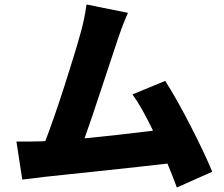

<svg xmlns="http://www.w3.org/2000/svg" viewBox="-20 -783 996 852"><path d="M921.9 -21 764.9 49Q740.8 -15.3 723 -57.2Q631.4 -46.2 419.7 -23.8Q208.1 -1.4 175.1 2.1Q173.3 2.5 135.7 7.3Q98 12.1 78.8 13.8L52.9 -154.8Q133.9 -154.8 165.8 -155.9L181.1 -157Q219.1 -255.7 267 -404.7Q315 -553.6 339.1 -642Q354 -693.5 364 -763.1L547.9 -725.9Q527.7 -682.5 502.8 -609Q492.5 -579.5 437.1 -410.9Q381.7 -242.2 355.1 -169Q497.5 -182.9 659.1 -203.1Q606.2 -312.5 567.8 -364L713.1 -424Q762.8 -346.6 824.2 -227.3Q885.7 -108 921.9 -21Z"/></svg>

Font: Karasuma Gothic
Style: Black
Weight: 900
Designer: Rasmus Andersson / Ryoko Nishizuka
Foundry: Genbu
Version: Version 1.00